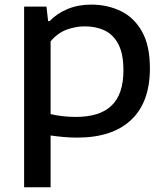

<svg xmlns="http://www.w3.org/2000/svg" viewBox="-20 -572 706 812"><path d="M82 220V-544H176.5L183.5 -482.5H189.5Q220.5 -515 265.5 -533.8Q310.5 -552.5 365 -552.5Q434.5 -552.5 490.8 -525.2Q547 -498 580.5 -438.8Q614 -379.5 614 -283Q614 -139.5 534.5 -64.8Q455 10 306 10Q275.5 10 246.8 7.2Q218 4.5 194 1V220ZM300.5 -77.5Q402.5 -77.5 452.2 -125.8Q502 -174 502 -274.5Q502 -343.5 481 -384.2Q460 -425 423.2 -442.8Q386.5 -460.5 338.5 -460.5Q299 -460.5 261 -446.2Q223 -432 194 -397V-89.5Q216 -84 243.8 -80.8Q271.5 -77.5 300.5 -77.5Z"/></svg>

Font: Encode Sans Exp Md
Style: Regular
Weight: 500
Width: 7
Designer: Multiple Designers
Foundry: Impallari Type
Version: Version 3.002; ttfautohint (v1.8.3) -l 8 -r 50 -G 200 -x 14 